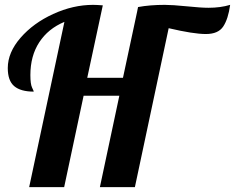

<svg xmlns="http://www.w3.org/2000/svg" viewBox="-20 -770 967 790"><path d="M749 -744C709 -748 678.7 -750 658 -750C617.3 -750 580.7 -747 548 -741L544 -721L486 -450H339L403 -748C385.7 -749.3 372.3 -750 363 -750C308.3 -750 253.7 -737.5 199 -712.5C144.3 -687.5 99.5 -654.8 64.5 -614.5C29.5 -574.2 12 -532.7 12 -490C12 -455.3 20.8 -430.5 38.5 -415.5C56.2 -400.5 83 -393 119 -393C119 -394.3 116.7 -399.8 112 -409.5C107.3 -419.2 105 -436.3 105 -461C105 -513.7 117.2 -558.7 141.5 -596C165.8 -633.3 200.3 -661.3 245 -680L100 0H244L324 -376H471L391 0H535L674 -654C742 -638 793 -630 827 -630C861 -630 884.8 -640.3 898.5 -661C912.2 -681.7 921.7 -711.3 927 -750C900.3 -742 870.7 -738 838 -738C817.3 -738 787.7 -740 749 -744Z"/></svg>

Font: DonutKreme
Style: Regular
Weight: 400
Designer: Impallari Type
Foundry: Impallari Type
Version: Version 2.100